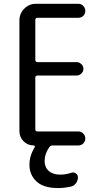

<svg xmlns="http://www.w3.org/2000/svg" viewBox="-20 -750 540 990"><path d="M154.3 0Q123 0 101.6 -21.5Q80.1 -43 80.1 -74.2V-644.5Q80.1 -679.7 105 -705.1Q129.9 -730.5 165 -730.5H383.8Q398.4 -730.5 409.2 -719.7Q419.9 -709 419.9 -693.8Q419.9 -678.7 409.7 -668.5Q399.4 -658.2 383.8 -658.2H172.9Q162.1 -658.2 162.1 -647.5V-441.4Q162.1 -430.7 172.9 -429.7H375Q388.7 -429.7 399.4 -419.4Q410.2 -409.2 410.2 -395Q410.2 -380.9 399.4 -370.6Q388.7 -360.4 375 -360.4H172.9Q162.1 -360.4 162.1 -348.6V-83Q162.1 -72.3 172.9 -72.3H383.8Q398.4 -72.3 409.2 -61.5Q419.9 -50.8 419.9 -36.1Q419.9 -21.5 409.7 -10.7Q399.4 0 383.8 0H252Q240.2 0 234.4 8.8Q210 43 210 80.1Q210 112.3 231.4 131.3Q252.9 150.4 290 150.4Q319.3 150.4 348.6 140.6Q360.4 136.7 371.1 144Q381.8 151.4 381.8 164.1Q381.8 180.7 372.1 194.3Q362.3 208 346.7 211.9Q311.5 219.7 280.3 219.7Q204.1 219.7 168 185.5Q131.8 151.4 131.8 99.6Q131.8 52.7 159.2 8.8Q161.1 6.8 159.2 3.4Q157.2 0 154.3 0Z"/></svg>

Font: Rounded-X Mgen+ 2m regular
Style: Regular
Weight: 400
Designer: [Source Han Sans]
Ryoko NISHIZUKA  (kana & ideographs); Paul D. Hunt (Latin, Greek & Cyrillic); Wenlong ZHANG  (bopomofo
Version: Version 1.059.20150602